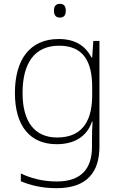

<svg xmlns="http://www.w3.org/2000/svg" viewBox="-20 -744 630 1004"><path d="M292 -724C271 -724 262 -709 262 -688C262 -667 271 -652 292 -652C317 -652 324 -667 324 -688C324 -709 317 -724 292 -724ZM287 -540C136 -540 58 -432 58 -258C58 -83 139 10 276 10C370 10 434 -30 461 -108H464C462 -74 461 -49 461 -15V23C461 134 409 205 277 205C202 205 138 187 89 163V204C138 224 196 240 276 240C437 240 500 154 500 22V-530H468L462 -443H459C429 -500 378 -540 287 -540ZM289 -505C419 -505 462 -418 462 -289V-246C462 -132 425 -25 279 -25C162 -25 98 -106 98 -258C98 -413 160 -505 289 -505Z"/></svg>

Font: Noto Sans Ethiopic ExtraLight
Style: Regular
Weight: 200
Designer: Monotype Design Team
Foundry: Monotype Imaging Inc.
Version: Version 2.102